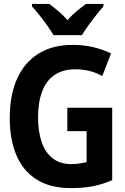

<svg xmlns="http://www.w3.org/2000/svg" viewBox="-20 -954 640 984"><path d="M343 10Q238 10 168.5 -33.5Q99 -77 64.5 -157.5Q30 -238 30 -349Q30 -467 67.5 -550.5Q105 -634 177 -679Q249 -724 353 -724Q409 -724 459 -712Q509 -700 549 -680L504 -564Q473 -582 438 -590.5Q403 -599 368 -599Q303 -599 260 -570Q217 -541 196 -485.5Q175 -430 175 -352Q175 -280 193.5 -226Q212 -172 250 -142.5Q288 -113 346 -113Q368 -113 387 -116Q406 -119 424 -123V-282H325V-402H555V-31Q503 -8 453 1Q403 10 343 10ZM254 -774Q242 -795 222.5 -822.5Q203 -850 182 -876.5Q161 -903 144 -921V-934H233Q254 -918 278.5 -897.5Q303 -877 326 -851Q350 -878 374.5 -898Q399 -918 421 -934H510V-921Q494 -903 473 -876.5Q452 -850 432.5 -823Q413 -796 400 -774Z"/></svg>

Font: Noto Sans Mono
Style: Bold
Weight: 700
Designer: Monotype Design Team
Foundry: Monotype Imaging Inc.
Version: Version 2.014